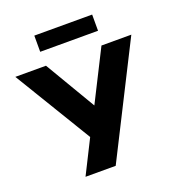

<svg xmlns="http://www.w3.org/2000/svg" viewBox="-184 -1023 1052 1148"><g transform="rotate(-20 342.0 -449.0)"><path d="M163 0 285 -243 284 -192 -27 -705H168L372 -360H347L521 -705H711L355 0ZM164 -795V-898H532V-795Z"/></g></svg>

Font: Nunito Sans 11pt Black
Style: Regular
Weight: 900
Version: Version 3.101;gftools[0.9.27]